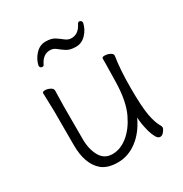

<svg xmlns="http://www.w3.org/2000/svg" viewBox="-166 -824 922 967"><g transform="rotate(-30 295.0 -340.5)"><path d="M152 -11Q94 -60 94 -171V-368Q94 -368 91 -474Q91 -483 105.5 -483Q120 -483 135 -475.5Q150 -468 150 -456L148 -368V-175Q148 -116 171 -75Q194 -34 241 -34Q288 -34 330.5 -68.5Q373 -103 402 -164Q434 -231 436 -342Q438 -418 438 -442V-475Q438 -484 453 -484Q468 -484 483 -477Q498 -470 498 -459V-457Q486 -385 486 -277Q486 -169 495.5 -116.5Q505 -64 524 -34Q526 -30 526 -23.5Q526 -17 515.5 -3Q505 11 492.5 11Q480 11 470.5 -5.5Q461 -22 454 -46Q440 -100 440 -132Q407 -61 355.5 -22.5Q304 16 244.5 16Q185 16 152 -11ZM156 -591Q140 -591 140 -606Q147 -640 172 -667Q197 -694 231 -694Q265 -694 284.5 -681Q304 -668 319.5 -655.5Q335 -643 354 -643Q395 -643 417 -688Q422 -697 428 -697Q434 -697 438.5 -693Q443 -689 443 -682Q436 -647 411 -620.5Q386 -594 352 -594Q318 -594 298.5 -606.5Q279 -619 263.5 -632Q248 -645 228 -645Q188 -645 166 -600Q162 -591 156 -591Z"/></g></svg>

Font: LXGW WenKai TC Light
Style: Regular
Weight: 300
Designer: LXGW / Fontworks Inc.
Foundry: LXGW / Fontworks Inc.
Version: Version 1.330